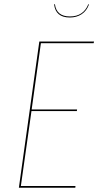

<svg xmlns="http://www.w3.org/2000/svg" viewBox="-20 -874 458 894"><path d="M305.2 -792.5Q238.8 -792.5 231.9 -854H235.8Q243.2 -797.4 305.7 -797.4Q368.2 -797.4 391.1 -854L394.5 -853.5Q383.8 -823.7 360.4 -808.1Q336.9 -792.5 305.2 -792.5ZM418 -680.7 416 -672.9H170.4L127.4 -364.3H338.9L337.9 -356.9H126.5L77.1 -7.8H331.5L330.6 0H67.9L163.1 -680.7Z"/></svg>

Font: Fira Sans Compressed Eight
Style: Italic
Weight: 100
Width: 3
Italic angle: -8°
Designer: Carrois Corporate & Edenspiekermann AG
Foundry: Carrois Corporate GbR & Edenspiekermann AG
Version: Version 4.203;PS 004.203;hotconv 1.0.88;makeotf.lib2.5.64775